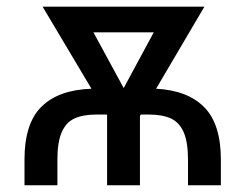

<svg xmlns="http://www.w3.org/2000/svg" viewBox="-20 -550 728 570"><path d="M52.7 0V-76.2Q52.7 -183.6 103.3 -233.4Q153.8 -283.2 251.5 -286.6L106.4 -530.3H586.9L443.4 -286.6Q537.1 -281.7 586.4 -231.7Q635.7 -181.6 635.7 -76.2V0H538.1V-76.2Q538.1 -127.9 525.4 -157.2Q512.7 -186.5 487.5 -198.2Q462.4 -210 420.9 -210H397.9L395.5 -205.6V0H297.9V-209L297.4 -210H267.6Q226.1 -210 200.9 -198.2Q175.8 -186.5 163.1 -157.2Q150.4 -127.9 150.4 -76.2V0ZM347.2 -288.6 436.5 -454.1H257.3Z"/></svg>

Font: Pretendard Std
Style: Regular
Weight: 400
Designer: Base glyphs from Inter by Rasmus Andersson; Hangeul glyphs from Noto Sans CJK(Source Han Sans) by Jang Soo-young and Kan
Foundry: Kil Hyung-jin
Version: Version 1.309